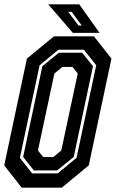

<svg xmlns="http://www.w3.org/2000/svg" viewBox="-22 -868 536 888"><path d="M78.5 0 -2.5 -103 102.5 -597 227.5 -700H412.5L493.5 -597L388.5 -103L263.5 0ZM126.5 -66H244.5L332 -138L423 -566L366 -638H248L161 -566L70 -138ZM134.5 -80 85 -142 174 -562 250 -624H358L408 -562L319 -142L242.5 -80ZM177.5 -141.5H224.5L261.5 -172L337.5 -528L313.5 -558.5H266.5L229.5 -528L153.5 -172ZM438.5 -716H315L201 -848H344.5ZM356 -750 309.5 -813H293.5L341 -750Z"/></svg>

Font: Tourney Condensed Regular
Style: Bold Italic
Weight: 700
Width: 3
Italic angle: -12°
Designer: Tyler Finck
Foundry: Etcetera Type Co
Version: Version 1.010; ttfautohint (v1.8.3)